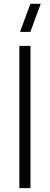

<svg xmlns="http://www.w3.org/2000/svg" viewBox="-20 -972 258 992"><path d="M137 -807.5H83.5L137 -952.5H190.5ZM80 0V-735H137.5V0Z"/></svg>

Font: Manrope ExtraLight Light
Style: Regular
Weight: 300
Version: Version 4.504